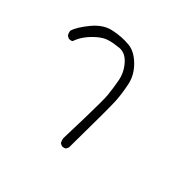

<svg xmlns="http://www.w3.org/2000/svg" viewBox="-116 -394 731 731"><g transform="rotate(45 250.0 -28.0)"><path d="M293.5 198.7Q303.2 198.7 309.6 194.3L314.9 183.6Q316.4 66.4 316.4 7.3Q316.4 -51.8 315.4 -68.8Q313 -106.4 304.2 -147.9Q295.9 -187.5 263.7 -219.2Q231 -251 197.8 -253.9Q187.5 -254.9 178.2 -254.9Q168.9 -254.9 159.7 -254.4Q141.1 -253.4 119.6 -249Q78.1 -241.2 45.2 -201.4Q12.2 -161.6 4.4 -134.8Q4.9 -124 11.7 -114.3L22.5 -108.9Q22.9 -108.9 23.9 -108.9Q33.2 -108.9 38.6 -112.8Q45.9 -134.3 59.6 -152.8Q73.7 -171.9 93.3 -188.7Q112.8 -205.6 132.8 -211.4Q151.9 -217.3 180.2 -220.2Q183.6 -220.7 186.5 -220.7Q214.8 -220.7 237.3 -194.3Q261.7 -166.5 268.3 -130.6Q274.9 -94.7 278.3 -61.5Q279.3 -49.8 279.3 -20Q279.3 39.6 274.9 172.9Q275.9 183.6 282.2 193.8L292 198.7Q293 198.7 293.5 198.7Z"/></g></svg>

Font: Bakudai
Style: ExtraLight
Weight: 200
Version: Version 1.48